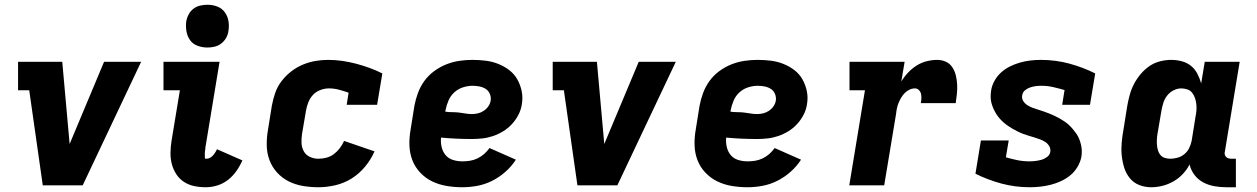

<svg xmlns="http://www.w3.org/2000/svg" viewBox="-20 -780 5290 808"><path d="M160 0 103 -400H56V-520H242L273 -174L418 -520H574L328 0Z M846 8Q821 8 797 3Q773 -2 753.5 -15Q734 -28 721.5 -47.5Q709 -67 703 -90Q697 -113 697.5 -138Q698 -163 702 -188L737 -400H668V-520H904L846 -169Q845 -165 844.5 -161Q844 -157 844 -153.5Q844 -150 843 -146.5Q842 -143 842 -139Q842 -135 842 -131.5Q842 -128 842 -124Q842 -120 842 -116Q842 -112 846 -112H849Q856 -112 863 -115.5Q870 -119 875.5 -125Q881 -131 885.5 -138Q890 -145 893 -152L1000 -105Q990 -82 975 -60.5Q960 -39 939.5 -23Q919 -7 894.5 0.5Q870 8 846 8ZM853 -580Q831 -580 811 -587.5Q791 -595 779.5 -611.5Q768 -628 764.5 -649Q761 -670 764 -692Q767 -707 774.5 -720.5Q782 -734 794.5 -743.5Q807 -753 822.5 -756.5Q838 -760 853 -760Q875 -760 894.5 -752.5Q914 -745 926 -728.5Q938 -712 941.5 -691Q945 -670 941 -648Q939 -633 931 -619.5Q923 -606 910.5 -596.5Q898 -587 883 -583.5Q868 -580 853 -580Z M1320 8Q1287 8 1254.5 2.5Q1222 -3 1194.5 -17Q1167 -31 1146 -54Q1125 -77 1114 -106.5Q1103 -136 1102.5 -169Q1102 -202 1108 -235L1124 -335Q1129 -362 1138 -388.5Q1147 -415 1164.5 -438Q1182 -461 1205 -479Q1228 -497 1254.5 -508Q1281 -519 1308 -523.5Q1335 -528 1361 -528Q1392 -528 1422 -523.5Q1452 -519 1480 -511.5Q1508 -504 1535.5 -494Q1563 -484 1589 -471L1567 -339H1439L1447 -390Q1427 -397 1406.5 -402.5Q1386 -408 1364 -408Q1347 -408 1329 -401.5Q1311 -395 1298 -381.5Q1285 -368 1278 -350.5Q1271 -333 1268 -316L1251 -216Q1248 -196 1249 -177Q1250 -158 1259 -142.5Q1268 -127 1284.5 -119.5Q1301 -112 1320 -112Q1337 -112 1354 -116.5Q1371 -121 1385 -131.5Q1399 -142 1410 -156.5Q1421 -171 1428 -187L1556 -143Q1542 -110 1517 -79.5Q1492 -49 1460 -29Q1428 -9 1391.5 -0.5Q1355 8 1320 8Z M1926 8Q1892 8 1859.5 2.5Q1827 -3 1799 -16.5Q1771 -30 1749 -53Q1727 -76 1715.5 -105.5Q1704 -135 1703 -168.5Q1702 -202 1708 -235L1724 -335Q1729 -362 1739 -389Q1749 -416 1766 -439.5Q1783 -463 1807.5 -481Q1832 -499 1859 -509.5Q1886 -520 1913.5 -524Q1941 -528 1968 -528Q1997 -528 2024.5 -524.5Q2052 -521 2077 -511Q2102 -501 2123 -485Q2144 -469 2157 -446Q2170 -423 2175.5 -396Q2181 -369 2176 -341Q2173 -319 2162 -297.5Q2151 -276 2134.5 -258Q2118 -240 2097.5 -227.5Q2077 -215 2055 -207.5Q2033 -200 2010.5 -197.5Q1988 -195 1965 -195Q1933 -195 1900 -196.5Q1867 -198 1836 -201Q1834 -181 1838.5 -161.5Q1843 -142 1855 -127.5Q1867 -113 1886 -107Q1905 -101 1926 -101Q1942 -101 1958 -103.5Q1974 -106 1989.5 -113.5Q2005 -121 2017.5 -132Q2030 -143 2040 -157L2151 -108Q2133 -80 2107 -57Q2081 -34 2051 -19Q2021 -4 1989 2Q1957 8 1926 8ZM1966 -300Q1979 -300 1991.5 -303Q2004 -306 2015.5 -313.5Q2027 -321 2035 -332.5Q2043 -344 2045 -357Q2047 -371 2041.5 -384.5Q2036 -398 2024.5 -405.5Q2013 -413 1998.5 -416Q1984 -419 1969 -419Q1949 -419 1928.5 -412.5Q1908 -406 1892 -391.5Q1876 -377 1867.5 -357Q1859 -337 1855 -317L1854 -310Q1868 -308 1882.5 -308Q1897 -308 1910.5 -306.5Q1924 -305 1938 -302.5Q1952 -300 1966 -300Z M2410 0 2353 -400H2306V-520H2492L2523 -174L2668 -520H2824L2578 0Z M3126 8Q3092 8 3059.5 2.5Q3027 -3 2999 -16.5Q2971 -30 2949 -53Q2927 -76 2915.5 -105.5Q2904 -135 2903 -168.5Q2902 -202 2908 -235L2924 -335Q2929 -362 2939 -389Q2949 -416 2966 -439.5Q2983 -463 3007.5 -481Q3032 -499 3059 -509.5Q3086 -520 3113.5 -524Q3141 -528 3168 -528Q3197 -528 3224.5 -524.5Q3252 -521 3277 -511Q3302 -501 3323 -485Q3344 -469 3357 -446Q3370 -423 3375.5 -396Q3381 -369 3376 -341Q3373 -319 3362 -297.5Q3351 -276 3334.5 -258Q3318 -240 3297.5 -227.5Q3277 -215 3255 -207.5Q3233 -200 3210.5 -197.5Q3188 -195 3165 -195Q3133 -195 3100 -196.5Q3067 -198 3036 -201Q3034 -181 3038.5 -161.5Q3043 -142 3055 -127.5Q3067 -113 3086 -107Q3105 -101 3126 -101Q3142 -101 3158 -103.5Q3174 -106 3189.5 -113.5Q3205 -121 3217.5 -132Q3230 -143 3240 -157L3351 -108Q3333 -80 3307 -57Q3281 -34 3251 -19Q3221 -4 3189 2Q3157 8 3126 8ZM3166 -300Q3179 -300 3191.5 -303Q3204 -306 3215.5 -313.5Q3227 -321 3235 -332.5Q3243 -344 3245 -357Q3247 -371 3241.5 -384.5Q3236 -398 3224.5 -405.5Q3213 -413 3198.5 -416Q3184 -419 3169 -419Q3149 -419 3128.5 -412.5Q3108 -406 3092 -391.5Q3076 -377 3067.5 -357Q3059 -337 3055 -317L3054 -310Q3068 -308 3082.5 -308Q3097 -308 3110.5 -306.5Q3124 -305 3138 -302.5Q3152 -300 3166 -300Z M3554 0 3620 -400H3555V-520H3787L3773 -437Q3785 -457 3801.5 -474.5Q3818 -492 3838 -504.5Q3858 -517 3880.5 -522.5Q3903 -528 3924 -528Q3944 -528 3961 -520Q3978 -512 3988 -496.5Q3998 -481 4002.5 -462.5Q4007 -444 4008 -424.5Q4009 -405 4007 -385.5Q4005 -366 4002 -346H3855Q3857 -356 3857.5 -366Q3858 -376 3856 -385Q3854 -394 3847 -401Q3840 -408 3831 -408Q3819 -408 3808 -403Q3797 -398 3788 -389Q3779 -380 3772.5 -369Q3766 -358 3761.5 -347Q3757 -336 3754.5 -324Q3752 -312 3751 -301L3701 0Z M4314 8Q4252 8 4194.5 -7.5Q4137 -23 4085 -49L4108 -189H4225L4213 -118Q4237 -111 4261.5 -106Q4286 -101 4312 -101Q4324 -101 4337 -102.5Q4350 -104 4362.5 -107.5Q4375 -111 4386.5 -119.5Q4398 -128 4400 -141Q4402 -154 4395.5 -165Q4389 -176 4379 -182.5Q4369 -189 4357 -193.5Q4345 -198 4333.5 -201.5Q4322 -205 4310 -208.5Q4298 -212 4286 -216.5Q4274 -221 4263 -226.5Q4252 -232 4241.5 -238Q4231 -244 4221 -251Q4211 -258 4202 -266Q4193 -274 4185 -283.5Q4177 -293 4171 -303Q4165 -313 4160 -324.5Q4155 -336 4152 -348Q4149 -360 4149 -373Q4149 -386 4151 -399Q4154 -420 4165.5 -440.5Q4177 -461 4194 -476Q4211 -491 4231.5 -501Q4252 -511 4273.5 -517Q4295 -523 4317 -525.5Q4339 -528 4360 -528Q4422 -528 4479.5 -512.5Q4537 -497 4589 -471L4567 -339H4450L4460 -401Q4436 -408 4412 -413.5Q4388 -419 4362 -419Q4350 -419 4338.5 -417.5Q4327 -416 4315 -412Q4303 -408 4293.5 -400Q4284 -392 4282 -380Q4279 -367 4285.5 -356Q4292 -345 4302.5 -338Q4313 -331 4324 -327Q4335 -323 4347.5 -319Q4360 -315 4372 -311Q4384 -307 4395 -302.5Q4406 -298 4417 -293Q4428 -288 4438.5 -282Q4449 -276 4459.5 -269Q4470 -262 4478.5 -254Q4487 -246 4495 -236.5Q4503 -227 4510 -217Q4517 -207 4521.5 -195.5Q4526 -184 4529 -172Q4532 -160 4532.5 -147Q4533 -134 4531 -121Q4527 -99 4515 -78.5Q4503 -58 4485 -43Q4467 -28 4445.5 -18Q4424 -8 4402 -2.5Q4380 3 4358 5.5Q4336 8 4314 8Z M4825 8Q4798 8 4774 -1.5Q4750 -11 4734 -31Q4718 -51 4710.5 -76Q4703 -101 4700.5 -127Q4698 -153 4700.5 -180.5Q4703 -208 4708 -235L4724 -335Q4728 -358 4734.5 -381.5Q4741 -405 4752.5 -427Q4764 -449 4780.5 -468.5Q4797 -488 4817.5 -502Q4838 -516 4862 -522Q4886 -528 4909 -528Q4932 -528 4954 -522Q4976 -516 4992.5 -502.5Q5009 -489 5019 -469.5Q5029 -450 5035 -429L5050 -520H5197L5135 -144Q5133 -137 5134 -131Q5135 -125 5139 -120.5Q5143 -116 5149 -114Q5155 -112 5161 -112H5181V8H5141Q5115 8 5090 3.5Q5065 -1 5043.5 -12.5Q5022 -24 5007 -43.5Q4992 -63 4986 -88Q4975 -66 4957.5 -47.5Q4940 -29 4918 -16.5Q4896 -4 4872 2Q4848 8 4825 8ZM4905 -112Q4920 -112 4936 -116.5Q4952 -121 4965 -132Q4978 -143 4985 -158Q4992 -173 4995 -188L5011 -288Q5014 -302 5015 -315.5Q5016 -329 5014.5 -342Q5013 -355 5009 -367Q5005 -379 4997.5 -389Q4990 -399 4977.5 -403.5Q4965 -408 4951 -408Q4935 -408 4919 -400Q4903 -392 4892 -378Q4881 -364 4876 -348Q4871 -332 4868 -316L4851 -216Q4849 -204 4848.5 -192Q4848 -180 4849 -168.5Q4850 -157 4853.5 -146Q4857 -135 4864 -127Q4871 -119 4882 -115.5Q4893 -112 4905 -112Z"/></svg>

Font: Iosevka Etoile Heavy
Style: Italic
Weight: 900
Italic angle: -9°
Designer: Belleve Invis
Foundry: Belleve Invis
Version: Version 22.1.2; ttfautohint (v1.8.4)